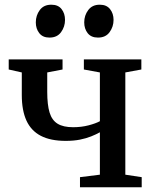

<svg xmlns="http://www.w3.org/2000/svg" viewBox="-20 -795 654 815"><path d="M319.5 0V-43L404 -53.5V-233.5Q388 -224.5 366.8 -216Q345.5 -207.5 319 -202.2Q292.5 -197 259 -197Q194.5 -197 153.2 -218.5Q112 -240 92.2 -283.2Q72.5 -326.5 72.5 -391.5V-487.5L17 -500V-543H245.5V-500L180.5 -487.5V-405Q180.5 -350 190.5 -317.2Q200.5 -284.5 224.5 -269.8Q248.5 -255 290.5 -255Q325.5 -255 356 -263Q386.5 -271 404 -280.5V-487.5L336 -500V-543H580V-500L512 -487.5V-53.5L581.5 -43V0ZM189.5 -635.5Q161.5 -635.5 146.8 -654.2Q132 -673 132 -700Q132 -729.5 148.8 -752.2Q165.5 -775 197.5 -775H198.5Q227 -775 241.5 -756.2Q256 -737.5 256 -710.5Q256 -681.5 239.2 -658.5Q222.5 -635.5 190.5 -635.5ZM395.5 -635.5Q367 -635.5 352.2 -654.2Q337.5 -673 337.5 -700Q337.5 -729.5 354.5 -752.2Q371.5 -775 403 -775H404Q432.5 -775 447.2 -756.2Q462 -737.5 462 -710.5Q462 -681.5 445.2 -658.5Q428.5 -635.5 396.5 -635.5Z"/></svg>

Font: Merriweather 48pt Medium
Style: Regular
Weight: 500
Version: Version 2.100